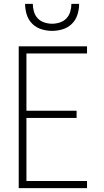

<svg xmlns="http://www.w3.org/2000/svg" viewBox="-20 -975 540 995"><path d="M77 0V-735H431V-698H117V-401H377V-364H117V-37H431V0ZM250 -815Q222 -815 194.5 -823.5Q167 -832 147 -852Q127 -872 118.5 -899.5Q110 -927 110 -955H150Q150 -935 156 -914.5Q162 -894 176 -879.5Q190 -865 210 -858.5Q230 -852 250 -852Q270 -852 290 -858.5Q310 -865 324 -879.5Q338 -894 344 -914.5Q350 -935 350 -955H390Q390 -927 381.5 -899.5Q373 -872 353 -852Q333 -832 305.5 -823.5Q278 -815 250 -815Z"/></svg>

Font: Iosevka Curly Extralight
Style: Regular
Weight: 200
Monospace: yes
Designer: Belleve Invis
Foundry: Belleve Invis
Version: Version 22.1.2; ttfautohint (v1.8.4)